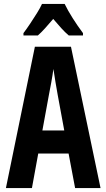

<svg xmlns="http://www.w3.org/2000/svg" viewBox="-20 -954 540 974"><path d="M10 0 157 -717H340L490 0H361L328 -175H174L142 0ZM228 -472 195 -292H306L273 -471Q268 -500 261.5 -537Q255 -574 251 -604Q247 -574 240 -535.5Q233 -497 228 -472ZM99 -786Q115 -807 133 -834Q151 -861 167.5 -887.5Q184 -914 193 -934H308Q324 -901 349 -861.5Q374 -822 401 -786V-774H329Q310 -790 291 -811Q272 -832 250 -858Q228 -832 208 -810Q188 -788 172 -774H99Z"/></svg>

Font: Noto Sans Mono ExtraCondensed
Style: Bold
Weight: 700
Width: 2
Designer: Monotype Design Team
Foundry: Monotype Imaging Inc.
Version: Version 2.014